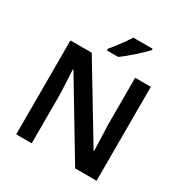

<svg xmlns="http://www.w3.org/2000/svg" viewBox="-208 -1100 1212 1264"><g transform="rotate(30 397.5 -468.5)"><path d="M703 0H540L205 -558H201Q203 -512 206 -460.5Q209 -409 210 -357V0H92V-714H254L588 -160H591Q590 -188 589 -220.5Q588 -253 586.5 -287.5Q585 -322 584 -354V-714H703ZM588 -927Q576 -913 555 -893Q534 -873 509.5 -851Q485 -829 461 -809.5Q437 -790 418 -777H333V-790Q349 -809 369 -834.5Q389 -860 408.5 -887.5Q428 -915 441 -937H588Z"/></g></svg>

Font: Noto Sans NKo Unjoined SemiBold
Style: Regular
Weight: 600
Designer: Monotype Design Team
Foundry: Monotype Imaging Inc.
Version: Version 2.004